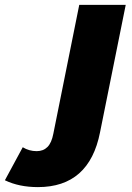

<svg xmlns="http://www.w3.org/2000/svg" viewBox="-201 -562 540 785"><path d="M-181 175 -108 40Q-82 56 -51 56Q-24 56 -7 39Q10 22 17 -15L123 -542H313L208 -21Q164 203 -46 203Q-123 203 -181 175Z"/></svg>

Font: Idrija
Style: Italic
Weight: 800
Italic angle: -11.3°
Designer: Julieta Ulanovsky
Foundry: Julieta Ulanovsky
Version: Version 7.200